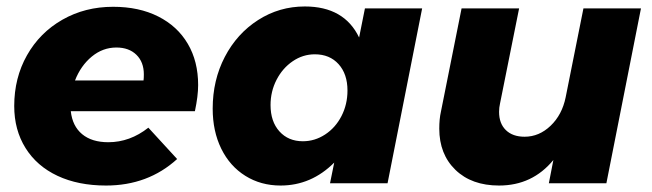

<svg xmlns="http://www.w3.org/2000/svg" viewBox="-20 -567 2018 594"><path d="M593 -304Q593 -270 583 -223H199Q204 -177 234 -152Q264 -127 315 -127Q382 -127 439 -172L528 -75Q438 7 308 7Q222 7 158 -23Q94 -53 59 -109Q24 -165 24 -239Q24 -326 63.5 -396Q103 -466 173 -506Q243 -546 330 -546Q410 -546 469.5 -516Q529 -486 561 -431.5Q593 -377 593 -304ZM425 -337Q425 -375 402 -397.5Q379 -420 340 -420Q298 -420 264 -392Q230 -364 212 -318H424Q425 -324 425 -337Z M638 -231Q638 -319 675.5 -391Q713 -463 778.5 -505Q844 -547 923 -547Q1045 -547 1091 -451L1109 -541H1286L1179 0H1001L1014 -64Q943 7 848 7Q787 7 739 -23Q691 -53 664.5 -107Q638 -161 638 -231ZM1055 -287Q1055 -338 1027.5 -368.5Q1000 -399 954 -399Q917 -399 885.5 -377.5Q854 -356 835.5 -320Q817 -284 817 -242Q817 -191 844.5 -160.5Q872 -130 917 -130Q954 -130 986 -151Q1018 -172 1036.5 -208Q1055 -244 1055 -287Z M1339 -169Q1339 -199 1344 -221L1408 -541H1586L1527 -247Q1524 -234 1524 -221Q1524 -185 1545 -164.5Q1566 -144 1603 -144Q1648 -144 1683.5 -178Q1719 -212 1730 -266L1785 -541H1963L1856 0H1678L1692 -72Q1627 7 1524 7Q1439 7 1389 -41.5Q1339 -90 1339 -169Z"/></svg>

Font: Gontserrat
Style: Bold Italic
Weight: 700
Italic angle: -11.3°
Designer: Julieta Ulanovsky
Foundry: Julieta Ulanovsky
Version: Version 6.001